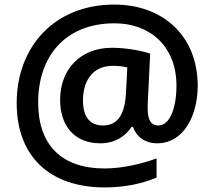

<svg xmlns="http://www.w3.org/2000/svg" viewBox="-20 -734 938 840"><path d="M845 -358C845 -578 692 -714 480 -714C217 -714 53 -528 53 -283C53 -51 196 86 439 86C526 86 603 69 665 43V-41C600 -17 515 3 437 3C249 3 147 -100 147 -286C147 -486 264 -632 481 -632C636 -632 752 -532 752 -359C752 -264 724 -185 673 -185C648 -185 626 -199 626 -260C626 -264 626 -277 627 -295L637 -499C602 -512 531 -525 470 -525C331 -525 243 -430 243 -297C243 -183 306 -107 419 -107C485 -107 530 -140 556 -179H562C575 -138 613 -107 667 -107C787 -107 845 -234 845 -358ZM343 -295C343 -371 378 -446 474 -446C498 -446 521 -443 537 -439L531 -324C526 -242 500 -185 431 -185C377 -185 343 -218 343 -295Z"/></svg>

Font: Noto Sans Myanmar SemiBold
Style: Regular
Weight: 600
Designer: Monotype Design Team
Foundry: Monotype Imaging Inc.
Version: Version 2.107